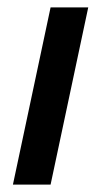

<svg xmlns="http://www.w3.org/2000/svg" viewBox="-20 -500 272 520"><path d="M117 -480H219L117 0H15Z"/></svg>

Font: Prompt
Style: Italic
Weight: 400
Italic angle: -12°
Designer: Katatrad Team
Foundry: CadsonDemak
Version: Version 1.001